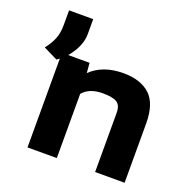

<svg xmlns="http://www.w3.org/2000/svg" viewBox="-132 -878 997 1007"><g transform="rotate(20 366.5 -375.0)"><path d="M219.7 -750V-666.5Q219.7 -617.2 188.7 -566.2Q157.7 -515.1 110.8 -484.9L31.7 -523.9Q57.1 -555.2 71 -588.6Q85 -622.1 85 -667.5V-750ZM126 0V-528.3H280.3L284.7 -472.7Q352.5 -538.1 466.3 -538.1Q563 -538.1 615.5 -489.7Q668 -441.4 668 -329.6V0H503.4V-330.1Q503.4 -373 479.2 -387.5Q455.1 -401.9 400.9 -401.9Q326.2 -401.9 289.6 -358.4V0Z"/></g></svg>

Font: Bert Sans Black
Style: Regular
Weight: 900
Designer: Christian Robertson, Adam Twardoch, & Cristiano Sobral
Foundry: Google
Version: Version 12.135;January 10, 2020;FontCreator 12.0.0.2547 64-b